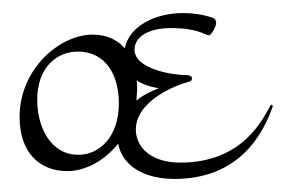

<svg xmlns="http://www.w3.org/2000/svg" viewBox="-20 -268 438 294"><path d="M256 -19C213 -19 188 -41 188 -70C188 -105 229 -130 263 -141C269 -143 274 -143 274 -148C274 -150 272 -153 265 -153C245 -153 186 -162 186 -192C186 -213 210 -225 241 -225C285 -225 293 -214 300 -214C304 -214 311 -228 311 -233C311 -237 309 -240 305 -241C290 -246 275 -248 261 -248C217 -248 178 -228 171 -194C159 -208 142 -215 122 -215C71 -215 10 -162 10 -89C10 -35 40 -6 83 -6C111 -6 140 -22 161 -48C167 -14 201 6 247 6C330 6 376 -42 398 -106L395 -108C383 -87 353 -19 256 -19ZM100 -31C57 -31 37 -74 37 -115C37 -167 69 -189 99 -189C142 -189 162 -153 162 -110C162 -58 132 -31 100 -31ZM190 -132C190 -136 190 -141 189 -145C204 -135 223 -133 223 -133C217 -130 202 -125 189 -114C189 -120 190 -126 190 -132Z"/></svg>

Font: Stalemate
Style: Regular
Weight: 400
Designer: Astigmatic (AOETI)
Foundry: Astigmatic (AOETI)
Version: Version 001.000